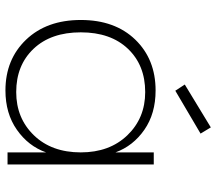

<svg xmlns="http://www.w3.org/2000/svg" viewBox="-65 -730 803 713"><g transform="rotate(90 336.5 -373.5)"><path d="M54.2 -272Q54.2 -398.9 127.2 -474.4Q200.2 -549.8 315.9 -549.8Q401.9 -549.8 461.9 -508.1Q522 -466.3 545.9 -400.9V-543H590.8V0H545.9V-143.1Q522.5 -77.1 461.9 -34.7Q401.4 7.8 315.9 7.8Q200.7 7.8 127.4 -68.8Q54.2 -145.5 54.2 -272ZM545.9 -272Q545.9 -378.9 482.2 -445.1Q418.5 -511.2 321.8 -511.2Q222.2 -511.2 161.1 -447Q100.1 -382.8 100.1 -272Q100.1 -161.1 161.1 -96.7Q222.2 -32.2 321.8 -32.2Q418.9 -32.2 482.4 -97.9Q545.9 -163.6 545.9 -272ZM453.1 -754.9 476.1 -716.8 316.9 -623 293.9 -658.2Z"/></g></svg>

Font: SVN-Poppins ExtraLight
Style: Regular
Weight: 200
Designer: Ninad Kale (Devanagari), Jonny Pinhorn (Latin)
Foundry: Indian Type Foundry
Version: Version 3.002 2017